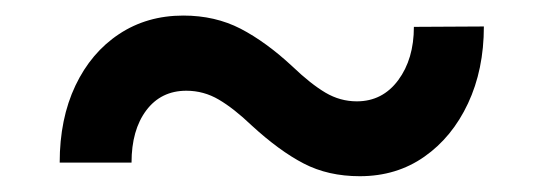

<svg xmlns="http://www.w3.org/2000/svg" viewBox="-20 -418 703 248"><path d="M514.6 -383.3 605 -383.8Q605 -328.1 584.5 -284.4Q564 -240.7 528.1 -215.6Q492.2 -190.4 444.8 -190.4Q403.8 -190.4 372.3 -206.8Q340.8 -223.1 304.7 -256.3Q282.2 -277.8 262.7 -289.3Q243.2 -300.8 220.7 -300.8Q188 -300.8 168.9 -275.4Q149.9 -250 149.9 -208H57.1Q57.1 -264.6 77.4 -307.4Q97.7 -350.1 133.8 -374Q169.9 -397.9 216.8 -397.9Q257.8 -397.9 290.8 -380.9Q323.7 -363.8 357.9 -332Q381.3 -309.6 400.4 -298.3Q419.4 -287.1 440.9 -287.1Q474.1 -287.1 494.4 -314.5Q514.6 -341.8 514.6 -383.3Z"/></svg>

Font: Vazirmatn UI Medium
Style: Regular
Weight: 500
Designer: Saber Rastikerdar
Foundry: Saber Rastikerdar
Version: Version 33.003